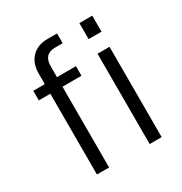

<svg xmlns="http://www.w3.org/2000/svg" viewBox="-162 -811 885 933"><g transform="rotate(-30 280.5 -345.0)"><path d="M182.6 -567.4V-506.8H289.1V-453.1H182.6V0H114.3V-453.1H49.8V-506.8H114.3V-564.5Q114.3 -623 146.5 -656.2Q178.7 -690.4 236.3 -690.4H289.1V-635.7H247.1Q182.6 -635.7 182.6 -567.4ZM410.2 -506.8H477.5V0H410.2ZM408.2 -679.7H480.5V-589.8H408.2Z"/></g></svg>

Font: Altinn-DIN
Style: Regular
Weight: 400
Designer: Charles Nix
Foundry: Altinn
Version: Version 2.00